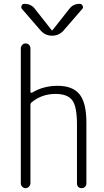

<svg xmlns="http://www.w3.org/2000/svg" viewBox="-20 -975 540 995"><path d="M87.9 -26.4V-723.6Q87.9 -734.4 95.2 -742.2Q102.5 -750 112.8 -750Q123 -750 130.4 -742.7Q137.7 -735.4 137.7 -723.6V-499Q137.7 -496.1 140.6 -494.6Q143.6 -493.2 146.5 -495.1Q205.1 -530.3 278.3 -530.3Q357.4 -530.3 392.6 -485.8Q427.7 -441.4 427.7 -339.8V-24.4Q427.7 -14.6 420.9 -7.3Q414.1 0 402.8 0Q391.6 0 385.3 -6.8Q378.9 -13.7 378.9 -24.4V-330.1Q378.9 -423.8 354 -456.1Q329.1 -488.3 267.6 -488.3Q197.3 -488.3 144.5 -445.3Q137.7 -440.4 137.7 -430.7V-26.4Q137.7 -15.6 130.4 -7.8Q123 0 112.8 0Q102.5 0 95.2 -7.3Q87.9 -14.6 87.9 -26.4ZM188.5 -819.3 93.8 -928.7Q87.9 -935.5 91.8 -945.3Q95.7 -955.1 106.4 -955.1Q141.6 -955.1 161.1 -928.7L248 -818.4Q249 -817.4 250 -817.4L252 -818.4L338.9 -928.7Q358.4 -955.1 393.6 -955.1Q403.3 -955.1 408.2 -945.3Q413.1 -935.5 406.2 -928.7L311.5 -819.3Q287.1 -790 250 -790Q212.9 -790 188.5 -819.3Z"/></svg>

Font: Rounded Mgen+ 1mn light
Style: Regular
Weight: 200
Designer: [Source Han Sans]
Ryoko NISHIZUKA  (kana & ideographs); Paul D. Hunt (Latin, Greek & Cyrillic); Wenlong ZHANG  (bopomofo
Version: Version 1.059.20150602